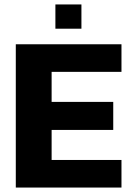

<svg xmlns="http://www.w3.org/2000/svg" viewBox="-20 -843 597 863"><path d="M229 -823H346V-714H229ZM51 -644H526V-520H212V-385H489V-259H212V-124H526V0H51Z"/></svg>

Font: Kanit SemiBold
Style: Regular
Weight: 600
Designer: Katatrad Team
Foundry: CadsonDemak
Version: Version 1.030